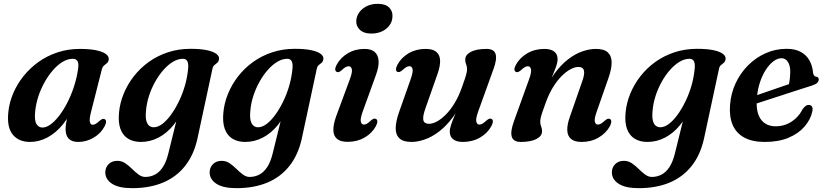

<svg xmlns="http://www.w3.org/2000/svg" viewBox="-20 -728 4306 1001"><path d="M455 -146Q445 -107 448.5 -92.2Q452 -77.5 463 -77.5Q471 -77.5 478.8 -82Q486.5 -86.5 498.5 -97.5Q508 -105.5 514 -107.5Q520 -109.5 526 -106.5Q533 -103 533 -93.5Q533 -84 525.5 -69.5Q506 -32.5 468 -10.2Q430 12 388.5 12Q354 12 338 -5.2Q322 -22.5 322 -54Q322 -65.5 323.8 -79.2Q325.5 -93 329.2 -111.5Q333 -130 340 -155Q347 -180 357.5 -214.5L368 -190Q345.5 -126.5 309.2 -81.2Q273 -36 228.5 -12Q184 12 136.5 12Q78 12 46.5 -26.2Q15 -64.5 23.5 -144.5Q28.5 -194 48.8 -241.5Q69 -289 102.5 -331Q136 -373 180.8 -405Q225.5 -437 280 -455Q334.5 -473 396 -473Q448 -473 482 -465.8Q516 -458.5 532.2 -446.2Q548.5 -434 547 -418.5Q545.5 -405.5 538 -399.2Q530.5 -393 522.5 -386.5Q514.5 -380 511 -366.5ZM163.5 -148Q158.5 -101 169.8 -82Q181 -63 201.5 -63Q221 -63 243 -78.8Q265 -94.5 287.2 -123Q309.5 -151.5 329.2 -189.2Q349 -227 364 -271.5Q379 -316 386.5 -364Q391.5 -394 384.8 -407.8Q378 -421.5 360.5 -421.5Q333.5 -421.5 307 -405.8Q280.5 -390 256.5 -362.5Q232.5 -335 212.8 -300Q193 -265 180.2 -226Q167.5 -187 163.5 -148Z M1009.5 -6Q991 78.5 945.5 136.5Q900 194.5 830.2 223.8Q760.5 253 668.5 253Q599.5 253 564.2 230Q529 207 529 170.5Q529 145.5 546 128Q563 110.5 592 110.5Q614.5 110.5 633.2 123.2Q652 136 668.8 152.8Q685.5 169.5 702.5 182Q719.5 194.5 737.5 194.5Q764 194.5 787.5 182.5Q811 170.5 829 143.2Q847 116 858 70.5L922.5 -191L941.5 -179Q920 -119.5 885 -76.5Q850 -33.5 806.5 -10.8Q763 12 714 12Q676 12 648.5 -4.5Q621 -21 608.2 -55Q595.5 -89 600.5 -141Q605 -191 624.8 -239.2Q644.5 -287.5 677.5 -330Q710.5 -372.5 755.2 -404.8Q800 -437 855 -455.2Q910 -473.5 973 -473.5Q1024.5 -473.5 1058 -466.5Q1091.5 -459.5 1107.5 -447.5Q1123.5 -435.5 1122 -421Q1120.5 -407.5 1113.2 -401.2Q1106 -395 1098 -388.8Q1090 -382.5 1087.5 -369ZM741 -148.5Q738 -116.5 743 -98.2Q748 -80 758.2 -72.2Q768.5 -64.5 781.5 -64.5Q803 -64.5 825.8 -81.5Q848.5 -98.5 870.5 -128.5Q892.5 -158.5 911.2 -196.5Q930 -234.5 942.8 -277.2Q955.5 -320 960 -362.5Q964 -393 957.5 -407.2Q951 -421.5 934 -421.5Q908 -421.5 882 -406Q856 -390.5 832 -363.2Q808 -336 788.5 -301Q769 -266 756.5 -227Q744 -188 741 -148.5Z M1553.5 -6Q1535 78.5 1489.5 136.5Q1444 194.5 1374.2 223.8Q1304.5 253 1212.5 253Q1143.5 253 1108.2 230Q1073 207 1073 170.5Q1073 145.5 1090 128Q1107 110.5 1136 110.5Q1158.5 110.5 1177.2 123.2Q1196 136 1212.8 152.8Q1229.5 169.5 1246.5 182Q1263.5 194.5 1281.5 194.5Q1308 194.5 1331.5 182.5Q1355 170.5 1373 143.2Q1391 116 1402 70.5L1466.5 -191L1485.5 -179Q1464 -119.5 1429 -76.5Q1394 -33.5 1350.5 -10.8Q1307 12 1258 12Q1220 12 1192.5 -4.5Q1165 -21 1152.2 -55Q1139.5 -89 1144.5 -141Q1149 -191 1168.8 -239.2Q1188.5 -287.5 1221.5 -330Q1254.5 -372.5 1299.2 -404.8Q1344 -437 1399 -455.2Q1454 -473.5 1517 -473.5Q1568.5 -473.5 1602 -466.5Q1635.5 -459.5 1651.5 -447.5Q1667.5 -435.5 1666 -421Q1664.5 -407.5 1657.2 -401.2Q1650 -395 1642 -388.8Q1634 -382.5 1631.5 -369ZM1285 -148.5Q1282 -116.5 1287 -98.2Q1292 -80 1302.2 -72.2Q1312.5 -64.5 1325.5 -64.5Q1347 -64.5 1369.8 -81.5Q1392.5 -98.5 1414.5 -128.5Q1436.5 -158.5 1455.2 -196.5Q1474 -234.5 1486.8 -277.2Q1499.5 -320 1504 -362.5Q1508 -393 1501.5 -407.2Q1495 -421.5 1478 -421.5Q1452 -421.5 1426 -406Q1400 -390.5 1376 -363.2Q1352 -336 1332.5 -301Q1313 -266 1300.5 -227Q1288 -188 1285 -148.5Z M1871 -146.5Q1857.5 -108.5 1861.2 -93.5Q1865 -78.5 1877 -78.5Q1884.5 -78.5 1892.8 -83Q1901 -87.5 1912.5 -98.5Q1922 -107 1928.2 -109Q1934.5 -111 1940 -108Q1947 -104.5 1947.2 -95Q1947.5 -85.5 1940 -71Q1920 -33.5 1881 -11Q1842 11.5 1792.5 11.5Q1755 11.5 1736.8 -4.2Q1718.5 -20 1718 -49.5Q1717.5 -79 1732 -120L1804 -315Q1818 -352.5 1814.2 -367.5Q1810.5 -382.5 1798 -382.5Q1790.5 -382.5 1782.2 -378.2Q1774 -374 1762 -362.5Q1753 -354.5 1746.8 -352.5Q1740.5 -350.5 1735 -353.5Q1728 -357 1727.8 -366.5Q1727.5 -376 1735 -390Q1755 -427.5 1793.5 -450.2Q1832 -473 1880.5 -473Q1914.5 -473 1933 -457.5Q1951.5 -442 1953.8 -411.5Q1956 -381 1940 -337ZM1915.5 -553Q1876.5 -553 1856 -572.8Q1835.5 -592.5 1837.5 -621Q1839 -644 1853.2 -663.8Q1867.5 -683.5 1892 -695.8Q1916.5 -708 1949.5 -708Q1990.5 -708 2009.5 -688Q2028.5 -668 2026 -639.5Q2025 -615.5 2010.5 -595.8Q1996 -576 1971.8 -564.5Q1947.5 -553 1915.5 -553Z M2542.5 -108Q2549.5 -104.5 2549.5 -95Q2549.5 -85.5 2542 -71Q2522 -33.5 2482.5 -10.8Q2443 12 2393 12Q2360.5 12 2342.8 -1.8Q2325 -15.5 2325 -41.5Q2325 -57.5 2331.8 -77.5Q2338.5 -97.5 2349.2 -123Q2360 -148.5 2373.2 -180.8Q2386.5 -213 2399.5 -254L2406.5 -238.5Q2378.5 -167.5 2343 -119.5Q2307.5 -71.5 2269.5 -42.5Q2231.5 -13.5 2194.2 -0.8Q2157 12 2125.5 12Q2082 12 2062.2 -7Q2042.5 -26 2043 -60.2Q2043.5 -94.5 2059.5 -140.5L2121 -315Q2134.5 -353 2130.8 -368Q2127 -383 2114.5 -383Q2107.5 -383 2099.2 -378.5Q2091 -374 2079 -363Q2069.5 -355 2063.5 -353Q2057.5 -351 2051.5 -353.5Q2044.5 -357 2044.5 -366.5Q2044.5 -376 2052 -390.5Q2072 -428 2110.8 -450.5Q2149.5 -473 2199.5 -473Q2237 -473 2255.2 -457.2Q2273.5 -441.5 2274.5 -412.5Q2275.5 -383.5 2261 -342.5L2198.5 -164.5Q2182.5 -120 2187.2 -101.2Q2192 -82.5 2216.5 -82.5Q2235 -82.5 2257.2 -94.2Q2279.5 -106 2303.2 -129.5Q2327 -153 2348.5 -187.8Q2370 -222.5 2386.5 -268Q2397 -296.5 2403.2 -315.5Q2409.5 -334.5 2412.2 -346.8Q2415 -359 2415 -367.5Q2415 -382 2410.2 -392.5Q2405.5 -403 2405.5 -417Q2405.5 -442.5 2435 -457.8Q2464.5 -473 2516.5 -473Q2555.5 -473 2563.8 -446.2Q2572 -419.5 2552.5 -367L2473 -146.5Q2459.5 -109 2463.2 -93.8Q2467 -78.5 2479.5 -78.5Q2486.5 -78.5 2494.8 -83Q2503 -87.5 2515 -98.5Q2524.5 -107 2530.5 -109Q2536.5 -111 2542.5 -108Z M2669 -353.5Q2662 -357 2662 -366.5Q2662 -376 2669.5 -390Q2690 -427.5 2729.2 -450.2Q2768.5 -473 2818.5 -473Q2851 -473 2869 -459.5Q2887 -446 2887 -419.5Q2887 -404 2880.2 -384Q2873.5 -364 2862.5 -338.5Q2851.5 -313 2838.2 -280.5Q2825 -248 2812 -207.5L2805 -222.5Q2833.5 -293.5 2868.8 -341.8Q2904 -390 2942 -419Q2980 -448 3017.2 -460.5Q3054.5 -473 3086 -473Q3130 -473 3149.5 -454.2Q3169 -435.5 3168.8 -401.2Q3168.5 -367 3152 -320.5L3091 -146Q3077.5 -108.5 3081.2 -93.5Q3085 -78.5 3097 -78.5Q3104.5 -78.5 3112.5 -83Q3120.5 -87.5 3132.5 -98.5Q3142 -106.5 3148 -108.5Q3154 -110.5 3160 -107.5Q3167 -104 3167 -94.5Q3167 -85 3160 -70.5Q3139.5 -33.5 3100.8 -10.8Q3062 12 3012.5 12Q2975 12 2956.8 -3.8Q2938.5 -19.5 2937.5 -49Q2936.5 -78.5 2951 -119L3013 -297Q3029.5 -341 3024.5 -360Q3019.5 -379 2995 -379Q2977 -379 2954.5 -367Q2932 -355 2908.5 -331.8Q2885 -308.5 2863.5 -273.8Q2842 -239 2825.5 -193.5Q2815 -165 2808.5 -146Q2802 -127 2799.2 -114.8Q2796.5 -102.5 2796.5 -94Q2796.5 -79.5 2801.2 -69Q2806 -58.5 2806 -44Q2806 -18.5 2776.5 -3.2Q2747 12 2695.5 12Q2656.5 12 2648.2 -15Q2640 -42 2659 -94.5L2738.5 -315Q2752 -352.5 2748.2 -367.5Q2744.5 -382.5 2732.5 -382.5Q2725 -382.5 2716.8 -378.2Q2708.5 -374 2696.5 -362.5Q2687 -354.5 2681 -352.5Q2675 -350.5 2669 -353.5Z M3650.5 -6Q3632 78.5 3586.5 136.5Q3541 194.5 3471.2 223.8Q3401.5 253 3309.5 253Q3240.5 253 3205.2 230Q3170 207 3170 170.5Q3170 145.5 3187 128Q3204 110.5 3233 110.5Q3255.5 110.5 3274.2 123.2Q3293 136 3309.8 152.8Q3326.5 169.5 3343.5 182Q3360.5 194.5 3378.5 194.5Q3405 194.5 3428.5 182.5Q3452 170.5 3470 143.2Q3488 116 3499 70.5L3563.5 -191L3582.5 -179Q3561 -119.5 3526 -76.5Q3491 -33.5 3447.5 -10.8Q3404 12 3355 12Q3317 12 3289.5 -4.5Q3262 -21 3249.2 -55Q3236.5 -89 3241.5 -141Q3246 -191 3265.8 -239.2Q3285.5 -287.5 3318.5 -330Q3351.5 -372.5 3396.2 -404.8Q3441 -437 3496 -455.2Q3551 -473.5 3614 -473.5Q3665.5 -473.5 3699 -466.5Q3732.5 -459.5 3748.5 -447.5Q3764.5 -435.5 3763 -421Q3761.5 -407.5 3754.2 -401.2Q3747 -395 3739 -388.8Q3731 -382.5 3728.5 -369ZM3382 -148.5Q3379 -116.5 3384 -98.2Q3389 -80 3399.2 -72.2Q3409.5 -64.5 3422.5 -64.5Q3444 -64.5 3466.8 -81.5Q3489.5 -98.5 3511.5 -128.5Q3533.5 -158.5 3552.2 -196.5Q3571 -234.5 3583.8 -277.2Q3596.5 -320 3601 -362.5Q3605 -393 3598.5 -407.2Q3592 -421.5 3575 -421.5Q3549 -421.5 3523 -406Q3497 -390.5 3473 -363.2Q3449 -336 3429.5 -301Q3410 -266 3397.5 -227Q3385 -188 3382 -148.5Z M3856 -208Q3856 -208 3874 -214Q3892 -220 3921 -230Q3950 -240 3983.2 -251.5Q4016.5 -263 4048.5 -274Q4080.5 -285 4104 -293L4089.5 -275.5Q4094 -290 4096.8 -309.8Q4099.5 -329.5 4100 -355Q4100 -386 4087.8 -405.2Q4075.5 -424.5 4054.5 -424.5Q4034 -424.5 4013 -409Q3992 -393.5 3973.5 -365.5Q3955 -337.5 3942.2 -299.2Q3929.5 -261 3926 -216Q3920 -143 3946.5 -106.2Q3973 -69.5 4024.5 -69.5Q4054 -69.5 4080.2 -80Q4106.5 -90.5 4128.5 -110.8Q4150.5 -131 4164.5 -159Q4174.5 -172 4181.8 -176.8Q4189 -181.5 4197.5 -181Q4207.5 -181 4213.2 -172.2Q4219 -163.5 4214.5 -144.5Q4205.5 -104.5 4174.8 -68.5Q4144 -32.5 4092 -10.2Q4040 12 3967 12Q3901.5 12 3859.5 -11.2Q3817.5 -34.5 3799.5 -77.5Q3781.5 -120.5 3786 -180Q3790.5 -240.5 3815 -293.5Q3839.5 -346.5 3879.8 -387Q3920 -427.5 3971.5 -450.5Q4023 -473.5 4081 -473.5Q4125.5 -473.5 4155 -457.2Q4184.5 -441 4200 -413.2Q4215.5 -385.5 4218.5 -351.5Q4219.5 -342.5 4223.2 -336Q4227 -329.5 4233.5 -328.5Q4241 -328 4244.8 -324.2Q4248.5 -320.5 4248.5 -313.5Q4248.5 -304.5 4241 -296.5Q4233.5 -288.5 4212 -281.5Q4191 -275 4157 -264Q4123 -253 4083.5 -240.2Q4044 -227.5 4004.5 -214.5Q3965 -201.5 3932.2 -191Q3899.5 -180.5 3880 -174Q3860.5 -167.5 3860.5 -167.5Z"/></svg>

Font: Fraunces SemiBold
Style: Italic
Weight: 600
Italic angle: -16°
Version: Version 1.000;[b76b70a41]